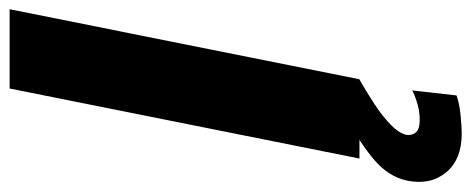

<svg xmlns="http://www.w3.org/2000/svg" viewBox="-328 -452 970 395"><g transform="rotate(-90 156.5 -255.0)"><path d="M27.3 0 171.4 -719.7H334.5L190.4 0ZM78.6 210.4Q25.4 210.4 -1.2 178.2Q-27.8 146 -18.1 98.1Q-10.3 60.5 23.7 31.2Q57.6 2 112.8 -27.8L189.9 0Q164.1 14.6 139.2 31Q114.3 47.4 97.2 64Q80.1 80.6 76.2 95.7Q74.2 107.9 81.1 116Q87.9 124 106.9 124Q124.5 124 141.8 118.7Q159.2 113.3 167.5 108.4L157.2 199.7Q141.1 205.6 116.9 208Q92.8 210.4 78.6 210.4Z"/></g></svg>

Font: Reddit Sans ExtraBold
Style: Italic
Weight: 800
Italic angle: -11.25°
Designer: Stephen Hutchings
Version: Version 1.013